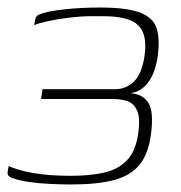

<svg xmlns="http://www.w3.org/2000/svg" viewBox="-20 -483 481 510"><path d="M169 7Q143 7 112 5.5Q81 4 55 0Q29 -4 13 -10Q4 -13 1.5 -18Q-1 -23 1 -31L3 -42Q26 -31 67.5 -23.5Q109 -16 169 -16Q219 -16 256.5 -24.5Q294 -33 317 -57Q340 -81 347 -127Q353 -169 344.5 -188.5Q336 -208 319 -214Q302 -220 281 -220H89L93 -246H285Q315 -246 336 -266.5Q357 -287 364 -335Q372 -391 347.5 -415.5Q323 -440 253 -440H225Q195 -440 163 -436Q131 -432 106 -426.5Q81 -421 71 -416L73 -428Q74 -437 78.5 -441Q83 -445 98 -449Q113 -454 154.5 -458.5Q196 -463 246 -463Q317 -463 352 -449.5Q387 -436 396 -408Q405 -380 399 -334Q393 -291 374.5 -265.5Q356 -240 329 -236V-235Q359 -233 374 -210Q389 -187 381 -126Q374 -73 350 -44.5Q326 -16 282 -4.5Q238 7 169 7Z"/></svg>

Font: Genos ExtraLight
Style: Italic
Weight: 250
Italic angle: -8°
Designer: Robert E. Leuschke
Foundry: Robert E. Leuschke
Version: Version 1.010